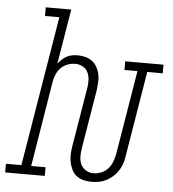

<svg xmlns="http://www.w3.org/2000/svg" viewBox="-90 -784 755 840"><g transform="rotate(5 287.5 -363.5)"><path d="M342 8Q324 8 306.5 3.5Q289 -1 276 -11.5Q263 -22 255.5 -37.5Q248 -53 244.5 -70Q241 -87 242 -105.5Q243 -124 246 -142L289 -401Q292 -419 291 -436.5Q290 -454 282.5 -469Q275 -484 260 -492Q245 -500 227 -500Q210 -500 193 -493.5Q176 -487 163.5 -474Q151 -461 144.5 -444.5Q138 -428 135 -411L74 -38H137V0H-37V-38H31L140 -697H77V-735H189L149 -494Q157 -504 166.5 -513Q176 -522 187.5 -528Q199 -534 211.5 -536Q224 -538 236 -538Q253 -538 269.5 -533.5Q286 -529 299 -519Q312 -509 320 -494.5Q328 -480 331.5 -463.5Q335 -447 334 -429.5Q333 -412 331 -395L288 -135Q285 -117 285 -98.5Q285 -80 292 -64.5Q299 -49 314 -39.5Q329 -30 348 -30Q365 -30 382.5 -37Q400 -44 412 -58Q424 -72 430.5 -89Q437 -106 440 -123L501 -492H444V-530H612V-492H544L482 -117Q480 -100 474.5 -84Q469 -68 459.5 -53Q450 -38 436.5 -26Q423 -14 407.5 -6Q392 2 375.5 5Q359 8 342 8Z"/></g></svg>

Font: Iosevka Slab XLtExObl
Style: Regular
Weight: 200
Width: 7
Italic angle: -9°
Monospace: yes
Designer: Belleve Invis
Foundry: Belleve Invis
Version: Version 11.1.1; ttfautohint (v1.8.3)